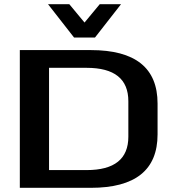

<svg xmlns="http://www.w3.org/2000/svg" viewBox="-20 -900 840 920"><path d="M75 0V-660H415Q735 -660 735 -404V-256Q735 0 415 0ZM215 -85H395Q595 -85 595 -245V-415Q595 -575 395 -575H215ZM210 -880H312L385 -792L458 -880H560L435 -720H335Z"/></svg>

Font: Xolonium
Style: Regular
Weight: 400
Designer: Severin Meyer
Version: Version 4.2